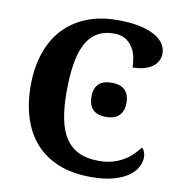

<svg xmlns="http://www.w3.org/2000/svg" viewBox="-82 -800 832 885"><g transform="rotate(10 334.0 -357.0)"><path d="M424.8 -69.8Q461.4 -69.8 490 -78.4Q518.6 -86.9 541 -100.6Q563.5 -114.3 580.3 -131.3Q597.2 -148.4 609.9 -165Q617.7 -159.2 622.3 -147Q627 -134.8 627 -122.1Q627 -101.1 615.7 -77.9Q604.5 -54.7 578.1 -35.2Q551.8 -15.6 508.3 -2.9Q464.8 9.8 400.9 9.8Q314 9.8 249 -16.6Q184.1 -43 141.1 -91.3Q98.1 -139.6 76.7 -207.5Q55.2 -275.4 55.2 -357.9Q55.2 -439 77.1 -506.3Q99.1 -573.7 142.3 -622.1Q185.5 -670.4 250.2 -697.3Q314.9 -724.1 399.9 -724.1Q457.5 -724.1 500.2 -715.1Q543 -706.1 571.3 -690.4Q599.6 -674.8 613.8 -653.6Q627.9 -632.3 627.9 -607.9Q627.9 -589.4 619.9 -573.5Q611.8 -557.6 595.9 -545.9Q580.1 -534.2 556.6 -527.6Q533.2 -521 502.9 -521Q502.9 -545.9 497.6 -570.6Q492.2 -595.2 479.2 -615.2Q466.3 -635.3 445.3 -647.7Q424.3 -660.2 393.1 -660.2Q345.7 -660.2 313 -640.1Q280.3 -620.1 260.5 -581.5Q240.7 -543 231.9 -486.6Q223.1 -430.2 223.1 -357.9Q223.1 -285.6 233.9 -231.4Q244.6 -177.2 268.6 -141.4Q292.5 -105.5 330.8 -87.6Q369.1 -69.8 424.8 -69.8ZM339.8 -355Q339.8 -377.9 346.2 -393.3Q352.5 -408.7 363.5 -418Q374.5 -427.2 389.6 -431.2Q404.8 -435.1 421.9 -435.1Q438.5 -435.1 453.4 -431.2Q468.3 -427.2 479.5 -418Q490.7 -408.7 497.3 -393.3Q503.9 -377.9 503.9 -355Q503.9 -332.5 497.3 -317.1Q490.7 -301.8 479.5 -292.5Q468.3 -283.2 453.4 -279.1Q438.5 -274.9 421.9 -274.9Q404.8 -274.9 389.6 -279.1Q374.5 -283.2 363.5 -292.5Q352.5 -301.8 346.2 -317.1Q339.8 -332.5 339.8 -355Z"/></g></svg>

Font: Droid Serif
Style: Bold
Weight: 700
Designer: Monotype Design team
Foundry: Monotype Imaging Inc.
Version: Version 1.03